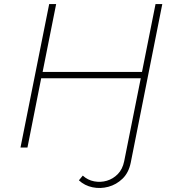

<svg xmlns="http://www.w3.org/2000/svg" viewBox="-20 -720 857 937"><path d="M365 160 384 137Q408 159 439.5 165Q471 171 501.5 162Q532 153 555 129.5Q578 106 586 67L667 -338H181L114 0H80L220 -700H254L188 -369H673L739 -700H772L618 74Q608 123 578 152Q548 181 509 191.5Q470 202 431.5 194Q393 186 365 160Z"/></svg>

Font: Montserrat ExtraLight
Style: Italic
Weight: 200
Italic angle: -11.3°
Designer: Julieta Ulanovsky
Foundry: Julieta Ulanovsky
Version: Version 9.000; ttfautohint (v1.8.4.7-5d5b)